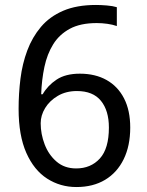

<svg xmlns="http://www.w3.org/2000/svg" viewBox="-20 -744 591 774"><path d="M288 10Q223 10 170 -24Q117 -58 86 -128Q55 -198 55 -305Q55 -367 62.5 -427Q70 -487 90 -540.5Q110 -594 145 -635.5Q180 -677 234.5 -700.5Q289 -724 367 -724Q386 -724 410.5 -722Q435 -720 451 -715V-639Q434 -645 412.5 -648Q391 -651 370 -651Q304 -651 261.5 -628Q219 -605 194.5 -565.5Q170 -526 159 -474Q148 -422 146 -364H152Q172 -399 208 -423Q244 -447 302 -447Q364 -447 409.5 -421.5Q455 -396 480 -347.5Q505 -299 505 -230Q505 -156 478.5 -102Q452 -48 403.5 -19Q355 10 288 10ZM287 -65Q346 -65 382.5 -105Q419 -145 419 -230Q419 -298 387 -337.5Q355 -377 290 -377Q246 -377 213 -357.5Q180 -338 162 -308.5Q144 -279 144 -247Q144 -204 160 -162Q176 -120 208 -92.5Q240 -65 287 -65Z"/></svg>

Font: gurmukhi25
Style: Book
Weight: 400
Designer: Jelle Bosma - Monotype Design Team
Foundry: Monotype Imaging Inc.
Version: Version 2.003